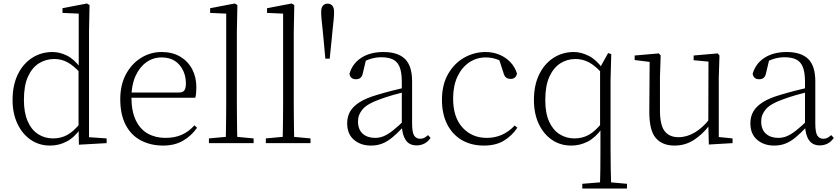

<svg xmlns="http://www.w3.org/2000/svg" viewBox="-20 -820 4810 1100"><path d="M267 14Q204 14 155.5 -19.5Q107 -53 79.5 -112Q52 -171 52 -247Q52 -332 82 -393.5Q112 -455 164 -488.5Q216 -522 281 -522Q322 -522 363.5 -501.5Q405 -481 442 -431H452L441 -401Q402 -444 367 -463Q332 -482 291 -482Q243 -482 203.5 -457.5Q164 -433 140.5 -381.5Q117 -330 117 -248Q117 -174 139 -124.5Q161 -75 199 -51Q237 -27 284 -27Q329 -27 365.5 -47Q402 -67 440 -114L450 -83H441Q407 -33 362.5 -9.5Q318 14 267 14ZM432 9 430 -92V-95V-420L431 -429V-742L338 -746V-773L478 -800L493 -791L490 -641V-34L591 -27V0Z M915 14Q844 14 788 -15Q732 -44 700.5 -103.5Q669 -163 669 -252Q669 -334 701.5 -394.5Q734 -455 788 -488.5Q842 -522 906 -522Q968 -522 1012.5 -495.5Q1057 -469 1081 -423.5Q1105 -378 1105 -320Q1105 -283 1099 -260H699V-290H1004Q1028 -290 1036.5 -302.5Q1045 -315 1045 -341Q1045 -404 1008.5 -447.5Q972 -491 905 -491Q857 -491 818 -463Q779 -435 756 -383.5Q733 -332 733 -263Q733 -183 758 -131Q783 -79 827 -54.5Q871 -30 928 -30Q981 -30 1021.5 -48Q1062 -66 1094 -102L1109 -88Q1076 -41 1028 -13.5Q980 14 915 14Z M1177 0V-27L1296 -38H1315L1433 -27V0ZM1273 0Q1274 -30 1274.5 -69Q1275 -108 1275.5 -149.5Q1276 -191 1276 -226V-742L1184 -746V-773L1325 -800L1340 -791L1337 -637V-226Q1337 -191 1337.5 -149.5Q1338 -108 1338.5 -69Q1339 -30 1340 0Z M1503 0V-27L1622 -38H1641L1759 -27V0ZM1599 0Q1600 -30 1600.5 -69Q1601 -108 1601.5 -149.5Q1602 -191 1602 -226V-742L1510 -746V-773L1651 -800L1666 -791L1663 -637V-226Q1663 -191 1663.5 -149.5Q1664 -108 1664.5 -69Q1665 -30 1666 0Z M1857 -799Q1874 -799 1884 -787.5Q1894 -776 1894 -751Q1894 -733 1891.5 -706Q1889 -679 1885.5 -649.5Q1882 -620 1880 -592L1869 -484H1844L1834 -592Q1832 -620 1828.5 -649.5Q1825 -679 1822.5 -706Q1820 -733 1820 -751Q1820 -776 1830 -787.5Q1840 -799 1857 -799Z M2105 14Q2047 14 2008 -19Q1969 -52 1969 -114Q1969 -151 1985.5 -180.5Q2002 -210 2039.5 -234Q2077 -258 2139 -276Q2182 -289 2226.5 -300.5Q2271 -312 2311 -321V-297Q2271 -287 2229.5 -275Q2188 -263 2151 -249Q2084 -225 2057.5 -194Q2031 -163 2031 -125Q2031 -78 2058 -54Q2085 -30 2129 -30Q2154 -30 2177.5 -39.5Q2201 -49 2230.5 -72Q2260 -95 2300 -134L2306 -89H2287Q2255 -55 2227 -32Q2199 -9 2170 2.5Q2141 14 2105 14ZM2367 13Q2325 13 2304.5 -17.5Q2284 -48 2282 -102V-106V-350Q2282 -407 2269 -437.5Q2256 -468 2230 -480Q2204 -492 2164 -492Q2134 -492 2104 -483Q2074 -474 2042 -454L2078 -482L2059 -402Q2055 -382 2045 -374Q2035 -366 2019 -366Q1988 -366 1982 -397Q1999 -456 2050 -489Q2101 -522 2177 -522Q2259 -522 2300 -482.5Q2341 -443 2341 -354V-113Q2341 -61 2353 -43Q2365 -25 2387 -25Q2400 -25 2410 -30Q2420 -35 2432 -46L2447 -30Q2432 -8 2411.5 2.5Q2391 13 2367 13Z M2752 14Q2680 14 2626 -17.5Q2572 -49 2542 -108Q2512 -167 2512 -248Q2512 -335 2547.5 -396.5Q2583 -458 2640 -490Q2697 -522 2762 -522Q2804 -522 2840.5 -507Q2877 -492 2903.5 -464.5Q2930 -437 2942 -398Q2935 -368 2906 -368Q2888 -368 2878.5 -376.5Q2869 -385 2864 -404L2836 -490L2879 -452Q2848 -474 2820 -482.5Q2792 -491 2763 -491Q2710 -491 2667.5 -462Q2625 -433 2600.5 -380.5Q2576 -328 2576 -255Q2576 -148 2630 -89Q2684 -30 2769 -30Q2814 -30 2854 -47Q2894 -64 2929 -101L2944 -88Q2912 -41 2866 -13.5Q2820 14 2752 14Z M3316 260V233L3439 223H3461L3572 233V260ZM3253 14Q3190 14 3142 -19Q3094 -52 3066.5 -110.5Q3039 -169 3039 -247Q3039 -332 3069 -393.5Q3099 -455 3151 -488.5Q3203 -522 3267 -522Q3308 -522 3351 -501Q3394 -480 3431 -430H3439L3428 -401Q3390 -444 3354 -463Q3318 -482 3277 -482Q3229 -482 3190 -457Q3151 -432 3127.5 -380.5Q3104 -329 3104 -247Q3104 -172 3126 -123.5Q3148 -75 3186 -51Q3224 -27 3271 -27Q3316 -27 3352.5 -47Q3389 -67 3427 -114L3437 -84H3429Q3392 -32 3347.5 -9Q3303 14 3253 14ZM3417 260Q3419 204 3419.5 147Q3420 90 3420 33V-82L3418 -90V-431V-433L3464 -516L3482 -510L3478 -364V33Q3478 90 3479 147Q3480 204 3482 260Z M3844 14Q3774 14 3736.5 -30Q3699 -74 3700 -185L3702 -478L3721 -463L3616 -476V-502L3755 -514L3765 -502L3761 -377V-188Q3761 -103 3788 -68.5Q3815 -34 3867 -34Q3915 -34 3960.5 -61Q4006 -88 4044 -137L4063 -103H4045Q4006 -51 3956 -18.5Q3906 14 3844 14ZM4041 8 4038 -116V-117L4039 -467L3954 -475V-502L4092 -514L4102 -502L4098 -377V-35L4177 -27V0Z M4415 14Q4357 14 4318 -19Q4279 -52 4279 -114Q4279 -151 4295.5 -180.5Q4312 -210 4349.5 -234Q4387 -258 4449 -276Q4492 -289 4536.5 -300.5Q4581 -312 4621 -321V-297Q4581 -287 4539.5 -275Q4498 -263 4461 -249Q4394 -225 4367.5 -194Q4341 -163 4341 -125Q4341 -78 4368 -54Q4395 -30 4439 -30Q4464 -30 4487.5 -39.5Q4511 -49 4540.5 -72Q4570 -95 4610 -134L4616 -89H4597Q4565 -55 4537 -32Q4509 -9 4480 2.5Q4451 14 4415 14ZM4677 13Q4635 13 4614.5 -17.5Q4594 -48 4592 -102V-106V-350Q4592 -407 4579 -437.5Q4566 -468 4540 -480Q4514 -492 4474 -492Q4444 -492 4414 -483Q4384 -474 4352 -454L4388 -482L4369 -402Q4365 -382 4355 -374Q4345 -366 4329 -366Q4298 -366 4292 -397Q4309 -456 4360 -489Q4411 -522 4487 -522Q4569 -522 4610 -482.5Q4651 -443 4651 -354V-113Q4651 -61 4663 -43Q4675 -25 4697 -25Q4710 -25 4720 -30Q4730 -35 4742 -46L4757 -30Q4742 -8 4721.5 2.5Q4701 13 4677 13Z"/></svg>

Font: Noto Serif SC
Style: Regular
Weight: 200
Designer: Ryoko NISHIZUKA 西塚涼子 (kana & ideographs); Frank Grießhammer (Latin, Greek & Cyrillic); Wenlong ZHANG 张文龙 (bopomofo); San
Foundry: Adobe
Version: Version 2.001;hotconv 1.1.0;makeotfexe 2.6.0